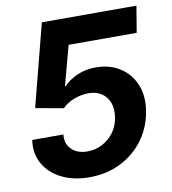

<svg xmlns="http://www.w3.org/2000/svg" viewBox="-82 -800 787 880"><g transform="rotate(-10 311.0 -359.5)"><path d="M264.7 9.8Q189.9 9.8 135 -17.8Q80 -45.3 52.7 -93.6Q25.5 -141.9 34.4 -204.2H179.6Q174.6 -161.8 201.5 -135.1Q228.4 -108.4 275.6 -108.4Q311.9 -108.4 343.7 -124.7Q375.6 -141 397.7 -170.4Q419.7 -199.8 426 -238.8Q432.5 -278.2 421.8 -307.7Q411 -337.2 386.1 -353.7Q361.2 -370.3 324.4 -370.3Q292.2 -370.3 257.8 -357.3Q223.5 -344.3 202.8 -322.2L73 -345.6L171.6 -727.5H611.8L591.3 -604.6H274.5L225 -420.4H228.9Q253 -446.9 292 -464Q331.1 -481.1 378.2 -481.1Q443.8 -481.1 491.3 -450.4Q538.8 -419.7 560.8 -365.7Q582.9 -311.7 570.9 -241.5Q558.7 -168.4 516.4 -111.6Q474.2 -54.8 409.3 -22.5Q344.5 9.8 264.7 9.8Z"/></g></svg>

Font: Adwaita Sans
Style: Italic
Weight: 400
Italic angle: -9.39999°
Designer: Rasmus Andersson
Foundry: rsms
Version: Version 4.001;git-9221beed3